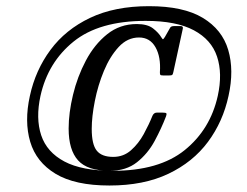

<svg xmlns="http://www.w3.org/2000/svg" viewBox="-20 -678 782 607"><path d="M451 -658.5Q560 -658.5 621.2 -621.5Q682.5 -584.5 701.5 -520.2Q720.5 -456 702.5 -375Q685 -293.5 637.5 -229.5Q590 -165.5 512.2 -128.5Q434.5 -91.5 326 -91.5Q217 -91.5 155.8 -128.5Q94.5 -165.5 75.5 -229.8Q56.5 -294 74.5 -375Q92 -456 139.5 -520.2Q187 -584.5 264.8 -621.5Q342.5 -658.5 451 -658.5ZM336.5 -138Q483 -138 564 -203.5Q645 -269 668.5 -375Q684 -445.5 666.2 -499Q648.5 -552.5 593 -582.2Q537.5 -612 440.5 -612Q293.5 -612 212.5 -546.5Q131.5 -481 108 -375Q92.5 -304 110.2 -250.5Q128 -197 183.5 -167.5Q239 -138 336.5 -138ZM505 -310.5Q490.5 -272.5 469 -232.5Q447.5 -192.5 413.2 -165.2Q379 -138 327 -138Q256.5 -138 226.8 -171Q197 -204 197 -271.5Q197 -321 210.8 -378.2Q224.5 -435.5 251.5 -486.5Q278.5 -537.5 318.8 -569.8Q359 -602 412.5 -602Q446 -602 463.8 -588.2Q481.5 -574.5 490 -560Q494 -553.5 495.5 -554Q497 -554.5 501.5 -561.5L518 -590.5Q521 -595.5 530 -595.5H551.5Q559.5 -595.5 558 -587.5L528 -450Q526.5 -443 524.5 -441.2Q522.5 -439.5 515 -439.5H495.5Q488 -439.5 486.8 -441.5Q485.5 -443.5 485.5 -449.5Q489 -498 471.5 -528.8Q454 -559.5 419.5 -559.5Q383 -559.5 355.2 -529.5Q327.5 -499.5 308.5 -453.8Q289.5 -408 279.8 -358.5Q270 -309 270 -270.5Q270 -221.5 285.8 -201.8Q301.5 -182 338 -182Q370.5 -182 394.2 -203Q418 -224 434.5 -254.2Q451 -284.5 462 -312Q466.5 -322 476 -322H493.5Q504 -322 505.8 -319.8Q507.5 -317.5 505 -310.5Z"/></svg>

Font: Besley* Condensed Medium
Style: Italic
Weight: 500
Width: 3
Italic angle: -13°
Designer: Owen Earl
Foundry: indestructible type*
Version: Version 3.000; ttfautohint (v1.8.3)